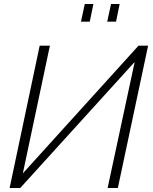

<svg xmlns="http://www.w3.org/2000/svg" viewBox="-20 -938 763 958"><path d="M28 0 178 -710H229L94 -73L671 -710H719L568 0H517L652 -629L81 0ZM384 -830 403 -918H446L428 -830ZM515 -830 534 -918H577L559 -830Z"/></svg>

Font: Raleway Light
Style: Italic
Weight: 300
Italic angle: -12°
Designer: Matt McInerney, Pablo Impallari, Rodrigo Fuenzalida
Foundry: Matt McInerney, Pablo Impallari, Rodrigo Fuenzalida
Version: Version 4.026